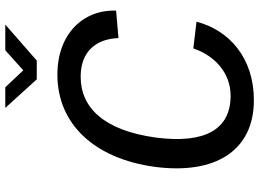

<svg xmlns="http://www.w3.org/2000/svg" viewBox="-147 -823 980 726"><g transform="rotate(-90 343.0 -460.0)"><path d="M516 -930 440 -862 376 -930H298L406 -811H477L613 -930ZM424 -733C236 -733 106 -592 75 -364C45 -135 137 10 327 10C488 10 592 -84 624 -207L523 -219C494 -134 427 -78 344 -78C218 -78 161 -173 186 -362C213 -556 298 -645 416 -645C513 -645 559 -585 562 -502L666 -511C670 -636 577 -733 424 -733Z"/></g></svg>

Font: United Sans Medium
Style: Italic
Weight: 500
Italic angle: -8°
Designer: Pablo Impallari, Rodrigo Fuenzalida (Modified by Dan O. Williams)
Version: Version 1.000;PS 001.000;hotconv 1.0.88;makeotf.lib2.5.64775